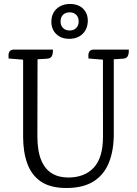

<svg xmlns="http://www.w3.org/2000/svg" viewBox="-20 -925 686 960"><path d="M449.8 -677.1H624.2Q624.2 -672.1 623.6 -661.7Q623 -651.4 617.3 -642Q611.6 -632.6 592.9 -631.4L548.9 -628.6V-253.7Q548.9 -172.9 524.6 -112.2Q500.4 -51.4 448.2 -18.2Q396 15 311.8 15Q232.5 15 185.2 -16.8Q137.9 -48.7 116.8 -106.5Q95.6 -164.3 95.6 -241.2V-626.6L22.8 -632.6Q22.8 -637.6 22.6 -648.5Q22.3 -659.4 28.2 -668.2Q34.2 -677.1 50.5 -677.1H244.7Q244.7 -672.1 244.1 -661.7Q243.5 -651.4 237.7 -642Q232 -632.6 213.3 -631.4L167.7 -628.6L166.9 -245Q166.9 -170.8 185.7 -125.1Q204.6 -79.4 239.1 -58.4Q273.7 -37.4 321.1 -37.4Q402.3 -37.4 448.6 -86.5Q494.9 -135.7 494.9 -241.7L494.7 -626.6L422.2 -632.6Q422.2 -637.6 421.9 -648.5Q421.6 -659.4 427.5 -668.2Q433.5 -677.1 449.8 -677.1ZM330 -905.1Q371.4 -905.1 395.3 -881.7Q419.3 -858.4 419 -820Q418 -779.6 392.7 -755.3Q367.4 -730.9 326 -730.9Q285.6 -730.9 261.3 -754.7Q236.9 -778.4 236.9 -816Q236.9 -856.4 262.8 -880.7Q288.6 -905.1 330 -905.1ZM328 -863.2Q307.4 -863.2 295.1 -851Q282.8 -838.8 282.8 -818Q282.8 -797.4 295.1 -785Q307.4 -772.6 328 -772.6Q348.8 -772.6 361.1 -785Q373.4 -797.4 373.4 -818Q373.4 -838.8 361.1 -851Q348.8 -863.2 328 -863.2Z"/></svg>

Font: Karma Variable Light
Style: Regular
Weight: 300
Designer: Joana Correia
Foundry: Indian Type Foundry
Version: Version 3.000